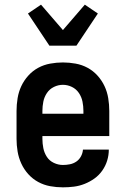

<svg xmlns="http://www.w3.org/2000/svg" viewBox="-20 -796 540 824"><path d="M250 8Q222 8 195 3Q168 -2 144 -15Q120 -28 101.5 -48.5Q83 -69 71.5 -94Q60 -119 55.5 -146Q51 -173 51 -200V-320Q51 -347 55.5 -374.5Q60 -402 71.5 -426.5Q83 -451 101.5 -471.5Q120 -492 144 -505Q168 -518 195.5 -523Q223 -528 250 -528Q277 -528 304.5 -523Q332 -518 356 -505Q380 -492 398.5 -471.5Q417 -451 428.5 -426.5Q440 -402 444.5 -374.5Q449 -347 449 -320V-212H162V-200Q162 -180 166 -160Q170 -140 181 -123Q192 -106 211 -97Q230 -88 250 -88Q265 -88 280 -91Q295 -94 307.5 -102.5Q320 -111 327.5 -125Q335 -139 336 -154H447Q447 -130 440 -107Q433 -84 419 -64Q405 -44 385.5 -30Q366 -16 343.5 -7Q321 2 297.5 5Q274 8 250 8ZM162 -308H338V-320Q338 -340 334 -360Q330 -380 318.5 -397Q307 -414 288.5 -423Q270 -432 250 -432Q230 -432 211.5 -423Q193 -414 181.5 -397Q170 -380 166 -360Q162 -340 162 -320ZM192 -600 100 -738 156 -776 250 -667 344 -776 400 -738 308 -600Z"/></svg>

Font: Moesevka
Style: Bold
Weight: 700
Monospace: yes
Designer: Belleve Invis
Foundry: Belleve Invis
Version: Version 32.5.0; ttfautohint (v1.8.4)